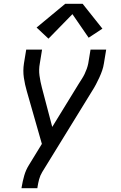

<svg xmlns="http://www.w3.org/2000/svg" viewBox="-20 -793 640 1018"><path d="M94 205 95 198Q100 168 108.5 138Q117 108 134 81L202 -30L122 -310Q112 -344 106.5 -381Q101 -418 107 -457L119 -530H203L191 -456Q185 -424 189.5 -391.5Q194 -359 202 -329L257 -120L397 -348Q405 -361 413.5 -374Q422 -387 428.5 -400.5Q435 -414 440 -428Q445 -442 448 -457L460 -530H543L531 -457Q528 -437 521.5 -418.5Q515 -400 506.5 -381.5Q498 -363 488.5 -345Q479 -327 468 -310L204 119Q193 137 187.5 157.5Q182 178 179 198L178 205ZM237 -588 174 -647 326 -773H418L523 -641L450 -593L364 -718Z"/></svg>

Font: Iosevka Curly Extended Oblique
Style: Regular
Weight: 400
Width: 7
Italic angle: -9°
Monospace: yes
Designer: Belleve Invis
Foundry: Belleve Invis
Version: Version 11.1.0; ttfautohint (v1.8.3)